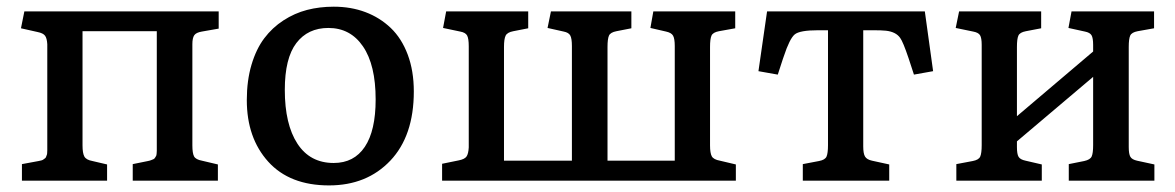

<svg xmlns="http://www.w3.org/2000/svg" viewBox="-20 -543 3532 577"><path d="M45.9 0V-49.8L96.2 -59.1Q101.1 -60.1 104.7 -61Q108.4 -62 111.1 -64.2Q113.8 -66.4 115.7 -67.6Q117.7 -68.8 118.9 -72.8Q120.1 -76.7 120.8 -77.9Q121.6 -79.1 121.8 -84.7Q122.1 -90.3 122.1 -91.8Q122.1 -93.3 122.1 -100.6Q122.1 -107.9 122.1 -109.9V-410.2Q121.1 -427.7 115.5 -435.5Q109.9 -443.4 92.8 -446.8L43 -458L53.2 -508.8H637.2V-457L586.9 -448.2Q569.3 -445.3 563.7 -437Q558.1 -428.7 558.1 -410.2V-106Q558.1 -82.5 563.2 -73Q568.4 -63.5 586.9 -60.1L634.8 -48.8V0H378.9V-49.8L424.8 -59.1Q430.2 -60.1 434.3 -61.8Q438.5 -63.5 441.4 -64.7Q444.3 -65.9 446.3 -69.6Q448.2 -73.2 449.2 -74.5Q450.2 -75.7 450.7 -81.8Q451.2 -87.9 451.2 -89.6Q451.2 -91.3 451.2 -99.4Q451.2 -107.4 451.2 -109.9V-449.2H228V-106Q228 -83 233.4 -72.8Q238.8 -62.5 257.8 -59.1L301.8 -48.8V0Z M968.8 14.2Q850.6 14.2 786.1 -57.1Q721.7 -128.4 721.7 -242.2Q721.7 -300.8 735.8 -348.4Q750 -396 774.2 -428Q798.3 -460 831.8 -481.7Q865.2 -503.4 902.8 -513.2Q940.4 -522.9 982.9 -522.9Q1034.7 -522.9 1078.1 -506.6Q1121.6 -490.2 1154.3 -459Q1187 -427.7 1205.3 -378.9Q1223.6 -330.1 1223.6 -268.1Q1223.6 -134.8 1153.1 -60.3Q1082.5 14.2 968.8 14.2ZM982.9 -53.2Q1043.9 -53.2 1076.4 -101.8Q1108.9 -150.4 1108.9 -244.1Q1108.9 -347.7 1071 -403.3Q1033.2 -459 966.8 -459Q905.3 -459 870.6 -413.6Q835.9 -368.2 835.9 -272.9Q835.9 -169.4 873.8 -111.3Q911.6 -53.2 982.9 -53.2Z M1308.6 0V-50.8L1358.4 -61Q1376.5 -64.5 1382.1 -72.8Q1387.7 -81.1 1388.7 -100.1V-403.8Q1388.7 -427.2 1383.8 -436.3Q1378.9 -445.3 1362.8 -448.2L1311.5 -459L1320.8 -508.8H1567.4V-458L1522.5 -449.2Q1504.4 -445.8 1499.5 -435.8Q1494.6 -425.8 1494.6 -401.9V-60.1H1698.7V-404.8Q1698.7 -427.2 1693.8 -436.3Q1689 -445.3 1673.8 -448.2L1625.5 -459L1635.7 -508.8H1877.4V-458L1832.5 -449.2Q1814.5 -445.8 1810.1 -436Q1805.7 -426.3 1805.7 -401.9V-60.1H2007.8V-404.8Q2007.8 -426.8 2002.7 -435.8Q1997.6 -444.8 1981.4 -448.2L1934.6 -459L1943.4 -508.8H2189.5V-458L2140.6 -449.2Q2122.6 -445.8 2118.2 -436Q2113.8 -426.3 2113.8 -401.9V-106Q2113.8 -83 2119.1 -73.2Q2124.5 -63.5 2143.6 -60.1L2191.4 -48.8V0Z M2392.6 0V-49.8L2441.4 -59.1Q2459.5 -62.5 2463.9 -72.5Q2468.3 -82.5 2468.3 -106.9V-452.1H2438.5Q2383.3 -452.1 2368.2 -439.5Q2353 -426.8 2335.4 -373.5Q2333.5 -368.2 2332.5 -365.2L2317.4 -318.8L2259.3 -329.1L2285.2 -508.8H2759.3L2784.2 -329.1L2726.6 -318.8L2710.4 -368.2Q2693.8 -417.5 2685.1 -429.2Q2672.4 -447.3 2642.6 -450.7Q2628.9 -452.1 2605.5 -452.1H2574.2V-103Q2574.2 -81.5 2579.6 -72.5Q2585 -63.5 2600.6 -60.1L2652.3 -48.8V0Z M2854 0V-49.8L2903.3 -59.1Q2921.4 -62.5 2925.8 -72.5Q2930.2 -82.5 2930.2 -106.9V-408.2Q2930.2 -428.7 2925.3 -437Q2920.4 -445.3 2904.3 -448.2L2852.1 -459L2862.3 -508.8H3108.9V-458L3063 -449.2Q3044.9 -445.8 3040.5 -436Q3036.1 -426.3 3036.1 -401.9V-193.8L3265.1 -388.2V-408.2Q3265.1 -428.7 3260.3 -437Q3255.4 -445.3 3240.2 -448.2L3190.9 -459L3200.2 -508.8H3448.2V-458L3398.9 -449.2Q3380.9 -445.8 3376.5 -436Q3372.1 -426.3 3372.1 -401.9V-101.1Q3372.1 -80.1 3377 -71.8Q3381.8 -63.5 3397 -60.1L3449.2 -48.8V0H3191.9V-49.8L3238.3 -59.1Q3256.3 -63 3260.7 -72.8Q3265.1 -82.5 3265.1 -106.9V-312L3036.1 -118.2V-101.1Q3036.1 -80.1 3041 -71.8Q3045.9 -63.5 3062 -60.1L3110.8 -48.8V0Z"/></svg>

Font: Literata Book Medium
Style: Regular
Weight: 500
Designer: Latin by Veronika Burian and Jose Scaglione. Greek by Irene Vlachou. Cyrillic by Vera Evstafieva
Foundry: TypeTogether
Version: Version 2.003;PS 002.003;hotconv 1.0.88;makeotf.lib2.5.64775